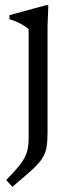

<svg xmlns="http://www.w3.org/2000/svg" viewBox="-20 -456 274 741"><path d="M90.5 -343Q82.5 -352 61 -363.5Q39.5 -375 16.5 -382V-397.5L157.5 -436H166.5L163.5 -355V53Q163.5 88 159.8 111.5Q156 135 142.8 155.5Q129.5 176 102 201Q74.5 226 27.5 265L4 239Q42 200 60.5 175Q79 150 84.8 128Q90.5 106 90.5 77Z"/></svg>

Font: Newsreader Text
Style: Regular
Weight: 400
Designer: Hugues Gentile
Foundry: Production Type
Version: Version 1.002